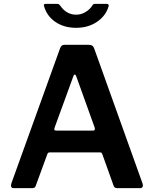

<svg xmlns="http://www.w3.org/2000/svg" viewBox="-20 -974 796 994"><path d="M37 -14C37 -4.7 41.3 0 50 0H147C157 0 163 -4 165 -12L225 -176C227 -182 231 -185 237 -185H498C502 -185 504.7 -184.2 506 -182.5C507.3 -180.8 508.7 -178.3 510 -175L568 -13C570.7 -4.3 576.7 0 586 0H707C711 0 714.2 -1.5 716.5 -4.5C718.8 -7.5 720 -11 720 -15C720 -17 719.3 -20 718 -24L468 -722C464 -735.3 454.7 -742 440 -742H315C308.3 -742 303.3 -740.7 300 -738C296.7 -735.3 293.7 -730.7 291 -724L39 -25C37.7 -19.7 37 -16 37 -14ZM462 -298H271C264.3 -298 261 -300.3 261 -305C261 -307 261.7 -310 263 -314L360 -580C362 -585.3 364.3 -588 367 -588C369.7 -588 372 -585.7 374 -581L470 -314C470.7 -312 471 -309.3 471 -306C471 -300.7 468 -298 462 -298ZM541.5 -950.5C539.8 -952.8 536.3 -954 531 -954H472C468.7 -954 465.8 -953.3 463.5 -952C461.2 -950.7 459 -948 457 -944C449 -931.3 437.5 -920.5 422.5 -911.5C407.5 -902.5 391.3 -898 374 -898C341.3 -898 314.3 -913 293 -943C289.7 -947.7 286.8 -950.7 284.5 -952C282.2 -953.3 278.7 -954 274 -954H216C210 -954 207 -951.3 207 -946C207 -944 207.3 -942.7 208 -942C218 -907.3 237.8 -880 267.5 -860C297.2 -840 332.7 -830 374 -830C415.3 -830 451.2 -840.2 481.5 -860.5C511.8 -880.8 532 -907.3 542 -940C543.3 -944.7 543.2 -948.2 541.5 -950.5Z"/></svg>

Font: Libre Franklin SemiBold
Style: Regular
Weight: 600
Designer: Pablo Impallari, Rodrigo Fuenzalida
Foundry: Impallari Type
Version: Version 1.002; ttfautohint (v1.5)